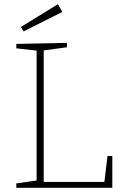

<svg xmlns="http://www.w3.org/2000/svg" viewBox="-20 -898 588 918"><path d="M494 -152H517V0H58V-21L155 -35V-656L58 -667V-688L300 -693V-672L189 -657V-28H479ZM93 -748 80 -769 257 -878 278 -841Z"/></svg>

Font: Bitter ExtraLight
Style: Regular
Weight: 200
Designer: Sol Matas, and Bitter project Authors
Foundry: Sol Matas
Version: Version 2.001